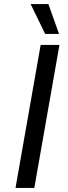

<svg xmlns="http://www.w3.org/2000/svg" viewBox="-20 -920 332 940"><path d="M179 -700H271L148 0H56ZM130 -900H217L269 -754H201Z"/></svg>

Font: Sarabun
Style: Italic
Weight: 400
Italic angle: -10°
Designer: Suppakit Chalermlarp | Katatrad Co.,Ltd.
Foundry: Cadson Demak Co.,Ltd.
Version: Version 1.000; ttfautohint (v1.6)